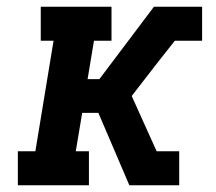

<svg xmlns="http://www.w3.org/2000/svg" viewBox="-20 -550 640 570"><path d="M33 0V-101H85L139 -429H101V-530H311V-429H259L240 -315H275L437 -530H580V-429H499L450 -367L371 -265L445 -101H512V0H364L272 -215H224L205 -101H244V0Z"/></svg>

Font: Iosevka Curly Slab ExObl
Style: Bold
Weight: 700
Width: 7
Italic angle: -9°
Monospace: yes
Designer: Belleve Invis
Foundry: Belleve Invis
Version: Version 11.0.0; ttfautohint (v1.8.3)